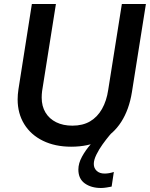

<svg xmlns="http://www.w3.org/2000/svg" viewBox="-20 -720 748 958"><path d="M335 12Q255 12 194.5 -17.5Q134 -47 101 -100.5Q68 -154 68 -224Q68 -236 69 -248.5Q70 -261 72 -274L139 -700H259L190 -265Q189 -257 188.5 -249Q188 -241 188 -233Q188 -190 207 -158.5Q226 -127 260.5 -110Q295 -93 341 -93Q393 -93 429.5 -114.5Q466 -136 489 -176.5Q512 -217 520 -272L588 -700H708L638 -259Q624 -173 585 -112Q546 -51 483.5 -19.5Q421 12 335 12ZM484 218Q435 218 403 195Q371 172 371 126Q371 95 389 62Q407 29 433 -0.5Q459 -30 482.5 -52.5Q506 -75 516 -86L546 -67Q541 -62 525.5 -43.5Q510 -25 492 0Q474 25 461 51.5Q448 78 448 98Q448 119 462.5 132.5Q477 146 502 146Q524 146 548 138L537 211Q527 213 512 215.5Q497 218 484 218Z"/></svg>

Font: MuseoModerno Medium
Style: Italic
Weight: 500
Italic angle: -9°
Designer: Pablo Cosgaya, Héctor Gatti, Marcela Romero, and the Authors of The MuseoModerno Project.
Foundry: Omnibus-Type Team
Version: Version 1.003